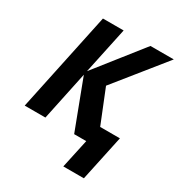

<svg xmlns="http://www.w3.org/2000/svg" viewBox="-212 -851 1111 1197"><g transform="rotate(30 343.5 -253.0)"><path d="M424 208H572L642 -120H500L403 -361L687 -714H519L255 -380L326 -714H177L26 0H175L249 -351L382 0H469Z"/></g></svg>

Font: Noto Sans
Style: Bold Italic
Weight: 700
Italic angle: -12°
Designer: Monotype Design Team
Foundry: Monotype Imaging Inc.
Version: Version 2.013